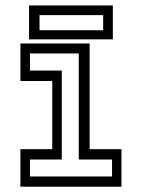

<svg xmlns="http://www.w3.org/2000/svg" viewBox="-20 -704 535 724"><path d="M57 0V-141.5H177V-398.5H57V-540H318V-141.5H438V0ZM93 -38.5H402.5V-102.5H277V-502.5H93V-438H213V-102.5H93ZM89.5 -555.5V-683.5H405.5V-555.5ZM129 -590H369V-647H129Z"/></svg>

Font: Tourney
Style: Regular
Weight: 400
Designer: Tyler Finck
Foundry: Etcetera Type Co
Version: Version 1.015